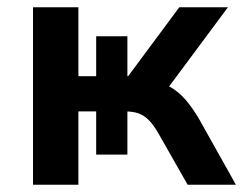

<svg xmlns="http://www.w3.org/2000/svg" viewBox="-20 -509 670 529"><path d="M71 0V-489H196V-299H245V-409H331V-299H333L474 -489H608L426 -244L402 -284Q429 -281 450.5 -268.5Q472 -256 490.5 -235Q509 -214 528 -182L630 0H497L415 -144Q402 -166 389.5 -178.5Q377 -191 362 -196.5Q347 -202 324 -202H310L331 -215V-83H245V-202H196V0Z"/></svg>

Font: NunitoSans3
Style: Bold
Weight: 700
Designer: Vernon Adams
Foundry: Vernon Adams
Version: Version 3.101;gftools[0.9.27]